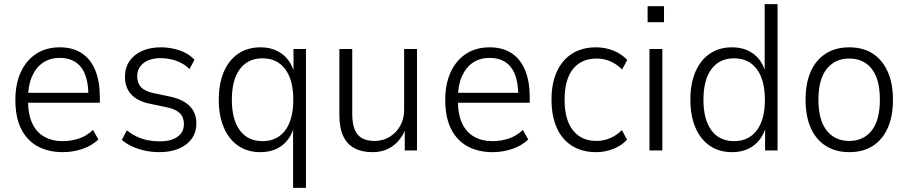

<svg xmlns="http://www.w3.org/2000/svg" viewBox="-20 -725 4376 925"><path d="M283 8Q213 8 161.5 -20Q110 -48 82 -104Q54 -160 54 -244Q54 -320 80 -377Q106 -434 154 -465.5Q202 -497 268 -497Q331 -497 374 -468.5Q417 -440 439 -386.5Q461 -333 461 -258V-230H99V-278H423L406 -261Q406 -355 371 -400.5Q336 -446 268 -446Q221 -446 187 -423Q153 -400 134 -356.5Q115 -313 115 -251V-242Q115 -175 135 -131.5Q155 -88 193 -66.5Q231 -45 283 -45Q321 -45 358.5 -57Q396 -69 428 -99L454 -53Q421 -22 375.5 -7Q330 8 283 8Z M748 8Q713 8 679.5 1Q646 -6 617.5 -19Q589 -32 567 -51L591 -97Q615 -78 641 -66Q667 -54 694.5 -49Q722 -44 749 -44Q804 -44 835 -66Q866 -88 866 -127Q866 -160 846.5 -179.5Q827 -199 784 -208L703 -225Q643 -237 612.5 -270Q582 -303 582 -354Q582 -398 603.5 -430Q625 -462 664 -479.5Q703 -497 755 -497Q785 -497 815.5 -490.5Q846 -484 872.5 -470.5Q899 -457 917 -437L893 -392Q874 -411 851 -422.5Q828 -434 803.5 -439.5Q779 -445 755 -445Q703 -445 672 -421.5Q641 -398 641 -357Q641 -325 659 -305.5Q677 -286 717 -277L798 -260Q863 -246 894.5 -213.5Q926 -181 926 -130Q926 -88 904 -57Q882 -26 842 -9Q802 8 748 8Z M1392 180V-113H1396Q1380 -55 1338 -23.5Q1296 8 1234 8Q1173 8 1128 -22.5Q1083 -53 1058.5 -110Q1034 -167 1034 -244Q1034 -323 1058.5 -379.5Q1083 -436 1128 -466.5Q1173 -497 1235 -497Q1296 -497 1338.5 -465.5Q1381 -434 1398 -374H1394V-489H1454V180ZM1245 -45Q1315 -45 1354 -97Q1393 -149 1393 -245Q1393 -340 1354 -392Q1315 -444 1245 -444Q1174 -444 1135.5 -392Q1097 -340 1097 -245Q1097 -149 1135.5 -97Q1174 -45 1245 -45Z M1774 8Q1723 8 1687.5 -11Q1652 -30 1633.5 -69.5Q1615 -109 1615 -171V-489H1677V-175Q1677 -131 1688.5 -102Q1700 -73 1724 -59.5Q1748 -46 1784 -46Q1825 -46 1857 -65.5Q1889 -85 1908 -118.5Q1927 -152 1927 -196V-489H1989V0H1930V-104H1934Q1914 -53 1873.5 -22.5Q1833 8 1774 8Z M2354 8Q2284 8 2232.5 -20Q2181 -48 2153 -104Q2125 -160 2125 -244Q2125 -320 2151 -377Q2177 -434 2225 -465.5Q2273 -497 2339 -497Q2402 -497 2445 -468.5Q2488 -440 2510 -386.5Q2532 -333 2532 -258V-230H2170V-278H2494L2477 -261Q2477 -355 2442 -400.5Q2407 -446 2339 -446Q2292 -446 2258 -423Q2224 -400 2205 -356.5Q2186 -313 2186 -251V-242Q2186 -175 2206 -131.5Q2226 -88 2264 -66.5Q2302 -45 2354 -45Q2392 -45 2429.5 -57Q2467 -69 2499 -99L2525 -53Q2492 -22 2446.5 -7Q2401 8 2354 8Z M2851 8Q2785 8 2736.5 -22Q2688 -52 2662.5 -109Q2637 -166 2637 -245Q2637 -324 2663 -380.5Q2689 -437 2737 -467Q2785 -497 2851 -497Q2896 -497 2935.5 -481Q2975 -465 3002 -436L2977 -390Q2952 -416 2920.5 -429.5Q2889 -443 2855 -443Q2781 -443 2740.5 -392.5Q2700 -342 2700 -244Q2700 -148 2740.5 -97Q2781 -46 2854 -46Q2888 -46 2919.5 -59.5Q2951 -73 2976 -98L3001 -52Q2974 -23 2934.5 -7.5Q2895 8 2851 8Z M3100 -618V-695H3179V-618ZM3109 0V-489H3171V0Z M3507 8Q3445 8 3400 -22.5Q3355 -53 3330.5 -110Q3306 -167 3306 -245Q3306 -323 3330.5 -379.5Q3355 -436 3400 -466.5Q3445 -497 3506 -497Q3568 -497 3610 -465.5Q3652 -434 3668 -376H3664V-705H3726V0H3666V-114H3670Q3653 -55 3610.5 -23.5Q3568 8 3507 8ZM3517 -45Q3587 -45 3626 -97Q3665 -149 3665 -244Q3665 -340 3626 -392Q3587 -444 3517 -444Q3446 -444 3407.5 -392Q3369 -340 3369 -244Q3369 -149 3407.5 -97Q3446 -45 3517 -45Z M4072 8Q4007 8 3959.5 -21.5Q3912 -51 3886.5 -107.5Q3861 -164 3861 -245Q3861 -325 3886.5 -381.5Q3912 -438 3959.5 -467.5Q4007 -497 4071 -497Q4137 -497 4183.5 -467.5Q4230 -438 4256 -381.5Q4282 -325 4282 -245Q4282 -164 4256.5 -107.5Q4231 -51 4184 -21.5Q4137 8 4072 8ZM4071 -46Q4140 -46 4179.5 -96Q4219 -146 4219 -245Q4219 -343 4180 -393Q4141 -443 4071 -443Q4003 -443 3963 -393Q3923 -343 3923 -245Q3923 -146 3963 -96Q4003 -46 4071 -46Z"/></svg>

Font: Nunito Sans 10pt SemiCondensed Light
Style: Regular
Weight: 300
Width: 4
Designer: Vernon Adams
Foundry: Vernon Adams
Version: Version 3.101;gftools[0.9.27]